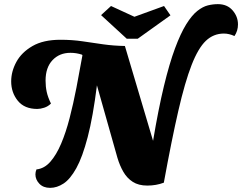

<svg xmlns="http://www.w3.org/2000/svg" viewBox="-20 -882 1169 927"><path d="M222 25Q189 25 170 5Q151 -15 151 -40Q151 -52 156 -64Q194 -68 223 -101Q252 -134 275 -188Q298 -242 316 -311.5Q334 -381 349 -458.5Q364 -536 378 -615L376 -618Q349 -627 320 -627Q267 -627 233.5 -591.5Q200 -556 200 -493Q200 -464 205.5 -438.5Q211 -413 226 -382Q212 -368 193.5 -362Q175 -356 160 -356Q98 -356 66 -395.5Q34 -435 34 -489Q34 -537 59 -583Q84 -629 136.5 -659.5Q189 -690 272 -690Q329 -690 379 -682.5Q429 -675 478.5 -668Q528 -661 583 -660L719 -202Q745 -357 771.5 -466.5Q798 -576 825 -648.5Q852 -721 879 -764.5Q906 -808 932.5 -829Q959 -850 983.5 -856Q1008 -862 1032 -862Q1077 -862 1103 -832Q1129 -802 1129 -764Q1129 -733 1112 -708Q1086 -720 1061 -720Q1011 -720 974 -685Q937 -650 905 -568Q873 -486 841 -347Q809 -208 771 0Q734 14 691 14Q649 14 621 -4Q593 -22 575.5 -52.5Q558 -83 547 -120L448 -470Q429 -318 403.5 -220.5Q378 -123 348.5 -70Q319 -17 287 4Q255 25 222 25ZM592 -695 468 -809 516 -853 629 -801 772 -853 803 -808 645 -695Z"/></svg>

Font: Sansita Swashed
Style: Bold
Weight: 700
Designer: Pablo Cosgaya
Foundry: Omnibus-Type
Version: Version 1.003; ttfautohint (v1.8.3)